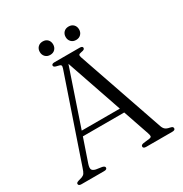

<svg xmlns="http://www.w3.org/2000/svg" viewBox="-191 -984 1073 1128"><g transform="rotate(-30 345.5 -420.0)"><path d="M210 -13Q210 0 190 0H36.5Q16.5 0 16.5 -13Q16.5 -17.5 19.8 -20.5Q23 -23.5 33.5 -27L56 -33.5Q69.5 -38.5 76 -47.5Q82.5 -56.5 90.5 -81.5L282 -642.5Q287 -656.5 283.8 -662.8Q280.5 -669 262.5 -672Q237.5 -676.5 237.5 -687.5Q237.5 -700 257.5 -700H427.5Q447.5 -700 447.5 -688Q447.5 -682 442.2 -678.2Q437 -674.5 423.5 -672.5Q408.5 -670 405.8 -665Q403 -660 406.5 -648.5L607.5 -65Q613 -48.5 622.8 -40.2Q632.5 -32 651.5 -28.5Q664 -26 668.2 -22.5Q672.5 -19 672.5 -13Q672.5 0 652.5 0H475.5Q455.5 0 455.5 -13Q455.5 -24 473 -27L514.5 -32Q528 -34 529 -41.5Q530 -49 524 -66L464.5 -239.5H184L131 -84.5Q123 -60 127.5 -49Q132 -38 152.5 -33L192.5 -27Q210 -23 210 -13ZM195 -272H453.5L323.5 -651ZM258 -749.5Q237.5 -749.5 225 -762.5Q212.5 -775.5 212.5 -795Q212.5 -815 225 -827.8Q237.5 -840.5 258 -840.5Q278.5 -840.5 290.8 -827.8Q303 -815 303 -795Q303 -775.5 290.8 -762.5Q278.5 -749.5 258 -749.5ZM433.5 -749.5Q413 -749.5 400.5 -762.5Q388 -775.5 388 -795Q388 -815 400.5 -827.8Q413 -840.5 433.5 -840.5Q454 -840.5 466.5 -827.8Q479 -815 479 -795Q479 -775.5 466.5 -762.5Q454 -749.5 433.5 -749.5Z"/></g></svg>

Font: Fraunces 9pt S000 Light
Style: Regular
Weight: 300
Version: Version 1.000; ttfautohint (v1.8.3)